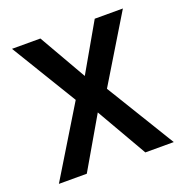

<svg xmlns="http://www.w3.org/2000/svg" viewBox="-103 -724 692 724"><g transform="rotate(-20 243.0 -362.5)"><path d="M181 -369 21 -632H135L244 -442L353 -632H466L306 -368L474 -93H360L243 -296L125 -93H13Z"/></g></svg>

Font: Noto Sans Telugu UI SemiCondensed Medium
Style: Regular
Weight: 500
Width: 4
Designer: Jelle Bosma - Monotype Design Team
Foundry: Monotype Imaging Inc.
Version: Version 2.005; ttfautohint (v1.8.4.7-5d5b)